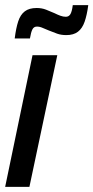

<svg xmlns="http://www.w3.org/2000/svg" viewBox="-25 -724 362 744"><path d="M-5 0 101 -510H197L89 0ZM32 -575Q37 -615 45.5 -641Q54 -667 71 -680Q88 -693 117 -693Q137 -693 153.5 -686.5Q170 -680 186 -673Q198 -667 209 -663Q220 -659 230 -659Q242 -659 248 -669.5Q254 -680 257 -704H317Q312 -666 303 -640Q294 -614 277 -601Q260 -588 232 -588Q212 -588 196.5 -593.5Q181 -599 164 -606Q151 -611 140 -616Q129 -621 118 -621Q106 -621 100.5 -610Q95 -599 91 -575Z"/></svg>

Font: Saira ExtraCondensed SemiBold
Style: Italic
Weight: 600
Width: 2
Italic angle: -12°
Designer: Hector Gatti with collaboration of the Omnibus-Type team
Foundry: Omnibus-Type
Version: Version 1.101